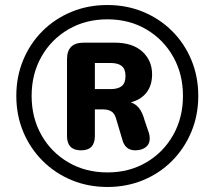

<svg xmlns="http://www.w3.org/2000/svg" viewBox="-20 -735 855 765"><path d="M408 10Q331 10 265 -17.5Q199 -45 149.5 -94.5Q100 -144 72.5 -210Q45 -276 45 -353Q45 -430 72.5 -496Q100 -562 149 -611Q198 -660 264 -687.5Q330 -715 408 -715Q485 -715 551 -687.5Q617 -660 666 -611Q715 -562 742.5 -496Q770 -430 770 -353Q770 -276 742.5 -210Q715 -144 666 -94.5Q617 -45 551 -17.5Q485 10 408 10ZM408 -48Q495 -48 563 -88Q631 -128 670 -197Q709 -266 709 -353Q709 -440 670 -509Q631 -578 563 -618Q495 -658 408 -658Q321 -658 252.5 -618Q184 -578 145 -509Q106 -440 106 -353Q106 -266 145 -197Q184 -128 252.5 -88Q321 -48 408 -48ZM358 -380H421Q450 -380 465 -392Q480 -404 480 -432Q480 -460 465 -472Q450 -484 421 -484H358ZM303 -136Q247 -136 247 -193V-499Q247 -565 313 -565H437Q508 -565 547 -529.5Q586 -494 586 -439Q586 -395 564 -366.5Q542 -338 501 -327Q519 -322 533 -305.5Q547 -289 556 -256L574 -203Q582 -169 565 -152.5Q548 -136 519 -136Q478 -136 467 -180L442 -264Q436 -284 423 -291.5Q410 -299 393 -299H358V-193Q358 -136 303 -136Z"/></svg>

Font: Chiron GoRound TC
Style: Bold
Weight: 700
Designer: Ryoko NISHIZUKA 西塚涼子 (kana, bopomofo & ideographs); Paul D. Hunt (Latin, Greek & Cyrillic); Sandoll Communications 산돌커뮤니
Foundry: Adobe
Version: Version 1.000;hotconv 1.1.1;makeotfexe 2.6.0